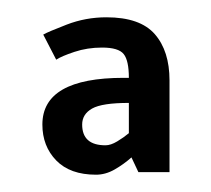

<svg xmlns="http://www.w3.org/2000/svg" viewBox="-20 -695 244 222"><path d="M91 -493Q61 -493 45 -509.5Q29 -526 29 -551Q29 -605 123 -605H129Q129 -625 123 -632.5Q117 -640 98 -640Q81 -640 66 -635Q51 -630 45 -626L30 -655Q35 -658 57 -666.5Q79 -675 103 -675Q142 -675 159 -655.5Q176 -636 176 -602V-496H140L132 -513Q123 -505 112.5 -499Q102 -493 91 -493ZM75 -551Q75 -527 102 -527Q108 -527 115.5 -531.5Q123 -536 129 -541V-576Q98 -576 86.5 -569.5Q75 -563 75 -551Z"/></svg>

Font: Epunda Sans SemiBold
Style: Regular
Weight: 600
Designer: Simon Atzbach
Foundry: typofactur
Version: Version 2.204; ttfautohint (v1.8.4.7-5d5b)